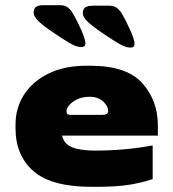

<svg xmlns="http://www.w3.org/2000/svg" viewBox="-20 -712 670 742"><path d="M220 -188Q227 -156 258.5 -143Q290 -130 348 -130Q463 -130 570 -150V-20Q532 -7 483 1.5Q434 10 348 10H334Q179 10 109.5 -50.5Q40 -111 40 -216V-232Q40 -294 72.5 -345.5Q105 -397 167 -427.5Q229 -458 314 -458H328Q470 -458 530 -390.5Q590 -323 590 -228V-188ZM247 -305Q237 -293 237 -282Q237 -268 251 -268H374Q398 -268 398 -283Q398 -302 378.5 -320Q359 -338 327 -338Q299 -338 279 -328.5Q259 -319 247 -305ZM294 -530Q276 -530 250 -545Q191 -581 150.5 -611.5Q110 -642 110 -663Q110 -679 119.5 -685.5Q129 -692 149 -692H210Q229 -692 239.5 -685Q250 -678 260 -663Q275 -638 292.5 -599.5Q310 -561 310 -544Q310 -530 294 -530ZM484 -528Q466 -528 440 -543Q381 -579 340.5 -609.5Q300 -640 300 -661Q300 -677 309.5 -683.5Q319 -690 339 -690H400Q419 -690 429.5 -683Q440 -676 450 -661Q465 -636 482.5 -597.5Q500 -559 500 -542Q500 -528 484 -528Z"/></svg>

Font: Dashboard
Style: Regular
Weight: 400
Designer: jaiki
Version: Version 1.000